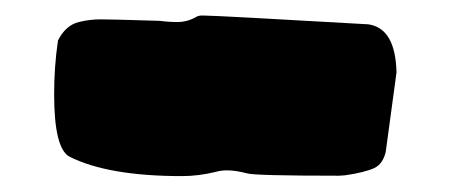

<svg xmlns="http://www.w3.org/2000/svg" viewBox="-20 -424 573 244"><path d="M67.9 -225.1C55.2 -232.4 48.8 -258.8 48.8 -304.2C48.8 -327.1 50.3 -349.6 53.7 -372.6C60.1 -385.3 68.8 -393.1 80.1 -396C89.8 -398.4 99.1 -399.4 107.4 -399.4C114.7 -399.4 140.1 -398.9 183.1 -397.5C190.4 -396.5 198.2 -396 206.1 -396C213.4 -396 221.2 -397.9 229 -402.3C231.4 -403.8 233.9 -404.3 237.3 -404.3C249.5 -404.3 319.8 -400.4 448.2 -393.1C471.2 -389.6 482.9 -369.6 483.9 -332C483.9 -332 470.2 -231 470.2 -231C467.8 -220.7 462.9 -213.9 455.6 -210.4C448.2 -207 435.5 -203.6 418.5 -201.2C418.5 -201.2 410.6 -200.7 410.6 -200.7C339.4 -200.7 300.8 -201.7 294.4 -203.6C284.7 -206.1 276.4 -207.5 269 -207.5C263.7 -207.5 258.8 -207 254.4 -205.6C239.7 -202.1 225.6 -200.2 211.4 -200.2C148.4 -200.2 100.6 -208.5 67.9 -225.1Z"/></svg>

Font: Kaph
Style: Regular
Weight: 400
Designer: GGBotNet
Foundry: f0n7.com